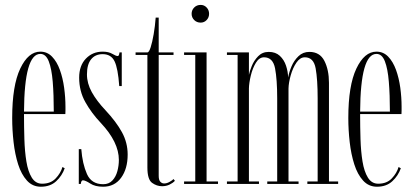

<svg xmlns="http://www.w3.org/2000/svg" viewBox="-20 -732 1646 764"><path d="M142.5 11Q109.5 11 87.2 -13.5Q65 -38 52.2 -78Q39.5 -118 34 -166.5Q28.5 -215 28.5 -262.5Q28.5 -391.5 60.5 -459Q92.5 -526.5 140.5 -526.5Q168 -526.5 187.2 -506.5Q206.5 -486.5 218.2 -454Q230 -421.5 235.2 -383Q240.5 -344.5 240.5 -307Q240.5 -299.5 240.5 -292.2Q240.5 -285 240 -278H75.5V-275.5Q75.5 -227 77 -178.2Q78.5 -129.5 85 -89.5Q91.5 -49.5 106.5 -25.2Q121.5 -1 147.5 -1Q181.5 -1 201.5 -22Q221.5 -43 228.5 -67.5L237.5 -62.5Q227 -32.5 203.5 -10.8Q180 11 142.5 11ZM140.5 -517.5Q77 -517.5 75.5 -288H194Q194 -355 189.8 -406.8Q185.5 -458.5 174 -488Q162.5 -517.5 140.5 -517.5Z M390 11Q358.5 11 339 -1.8Q319.5 -14.5 310 -14.5Q303 -14.5 301.5 0H293.5V-138.5H303.5Q308 -80 326 -39.5Q344 1 390.5 1Q413.5 1 427.2 -13.8Q441 -28.5 447 -50.8Q453 -73 453 -95.5Q453 -166.5 381 -243Q344 -282 319.5 -325.8Q295 -369.5 295 -423Q295 -471 321.8 -498.8Q348.5 -526.5 388.5 -526.5Q412 -526.5 426.8 -517.8Q441.5 -509 448.5 -509Q454 -509 455.5 -523.5H464.5V-389.5H454.5Q449.5 -460 435.8 -488.2Q422 -516.5 388.5 -516.5Q359 -516.5 342.5 -496Q326 -475.5 326 -436Q326 -400.5 345.2 -365.5Q364.5 -330.5 399.5 -293.5Q442.5 -247.5 465.2 -206Q488 -164.5 488 -117Q488 -60.5 462 -24.8Q436 11 390 11Z M625 9Q603.5 9 585 -4.5Q566.5 -18 566.5 -65.5V-513.5H519.5V-523.5H566.5Q573 -523.5 579.5 -543.8Q586 -564 591.5 -596Q597 -628 599.5 -662H611.5V-523.5H670.5V-513.5H611.5V-32.5Q611.5 -15.5 618 -8.8Q624.5 -2 633 -2Q644 -2 655.2 -8.5Q666.5 -15 670.5 -19.5L676 -12.5Q667.5 -3.5 654.2 2.8Q641 9 625 9Z M778.5 -642Q763 -642 752.8 -652.2Q742.5 -662.5 742.5 -677Q742.5 -692 752.8 -702.2Q763 -712.5 778.5 -712.5Q792.5 -712.5 802.2 -702.2Q812 -692 812 -677Q812 -662.5 802.2 -652.2Q792.5 -642 778.5 -642ZM712.5 0V-10H757V-513.5H712.5V-523.5H802V-10H847.5V0Z M883 0V-10H925.5V-513.5H883V-523.5H970.5V-434Q973 -447.5 981.8 -469.2Q990.5 -491 1007.2 -508.2Q1024 -525.5 1049.5 -525.5Q1076.5 -525.5 1093.5 -509.8Q1110.5 -494 1118.2 -470.5Q1126 -447 1126.5 -423.5Q1130 -444 1140 -467.8Q1150 -491.5 1167.8 -508.5Q1185.5 -525.5 1211 -525.5Q1252.5 -525.5 1270.8 -489.8Q1289 -454 1289 -402.5V-10H1325.5V0H1203V-10H1244V-340Q1244 -416 1236 -460Q1228 -504 1193 -504Q1174 -504 1159.5 -482.8Q1145 -461.5 1136.8 -432.2Q1128.5 -403 1128 -379.5V-10H1168V0H1043.5V-10H1083V-340Q1083 -416 1074.5 -460Q1066 -504 1030.5 -504Q1011.5 -504 998.2 -482.2Q985 -460.5 978 -431.2Q971 -402 970.5 -380V-10H1010.5V0Z M1480 11Q1447 11 1424.8 -13.5Q1402.5 -38 1389.8 -78Q1377 -118 1371.5 -166.5Q1366 -215 1366 -262.5Q1366 -391.5 1398 -459Q1430 -526.5 1478 -526.5Q1505.5 -526.5 1524.8 -506.5Q1544 -486.5 1555.8 -454Q1567.5 -421.5 1572.8 -383Q1578 -344.5 1578 -307Q1578 -299.5 1578 -292.2Q1578 -285 1577.5 -278H1413V-275.5Q1413 -227 1414.5 -178.2Q1416 -129.5 1422.5 -89.5Q1429 -49.5 1444 -25.2Q1459 -1 1485 -1Q1519 -1 1539 -22Q1559 -43 1566 -67.5L1575 -62.5Q1564.5 -32.5 1541 -10.8Q1517.5 11 1480 11ZM1478 -517.5Q1414.5 -517.5 1413 -288H1531.5Q1531.5 -355 1527.2 -406.8Q1523 -458.5 1511.5 -488Q1500 -517.5 1478 -517.5Z"/></svg>

Font: Imbue 100pt ExtraLight
Style: Regular
Weight: 200
Designer: Tyler Finck
Foundry: Etcetera Type Company
Version: Version 1.102; ttfautohint (v1.8.3)